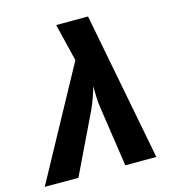

<svg xmlns="http://www.w3.org/2000/svg" viewBox="-126 -822 835 914"><g transform="rotate(-15 291.0 -365.0)"><path d="M-18 0 279 -545 234 -730H391L532 0H379L335 -297Q331 -320 330 -351.5Q329 -383 329 -403Q324 -383 313 -352Q302 -321 291 -297L148 0Z"/></g></svg>

Font: JetBrains Mono ExtraBold
Style: Italic
Weight: 800
Italic angle: -9°
Monospace: yes
Designer: Philipp Nurullin, Konstantin Bulenkov
Foundry: JetBrains
Version: Version 2.305; ttfautohint (v1.8.4.7-5d5b)